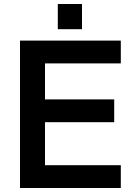

<svg xmlns="http://www.w3.org/2000/svg" viewBox="-20 -940 674 960"><path d="M269 -794V-920H390V-794ZM80 0V-737H584V-623H205V-443H551V-329H205V-114H584V0Z"/></svg>

Font: Tomorrow Medium
Style: Regular
Weight: 500
Designer: Tony de Marco, Monica Rizzolli
Foundry: Just in Type
Version: Version 2.002